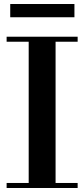

<svg xmlns="http://www.w3.org/2000/svg" viewBox="-20 -937 419 957"><path d="M13 -754H367V-729H257V-25H367V0H13V-25H123V-729H13ZM31 -917H351V-851H31Z"/></svg>

Font: Libre Bodoni
Style: Regular
Weight: 400
Designer: Pablo Impallari, Rodrigo Fuenzalida
Foundry: Pablo Impallari, Rodrigo Fuenzalida
Version: Version 1.001; ttfautohint (v1.5.65-e2d9)